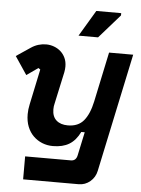

<svg xmlns="http://www.w3.org/2000/svg" viewBox="-60 -753 733 999"><g transform="rotate(5 306.5 -253.0)"><path d="M228 -208Q226 -201 225 -193Q224 -185 224 -177Q224 -139 246 -119.5Q268 -100 306 -100Q360 -100 389 -135Q418 -170 432 -236L487 -496H613L482 122Q475 156 449 178Q423 200 389 200H99V80H338Q365 80 371 50L397 -72H379Q357 -27 323 -6.5Q289 14 238 14Q208 14 182 3.5Q156 -7 136 -26.5Q116 -46 104.5 -74.5Q93 -103 93 -140Q93 -165 99 -192L138 -377L128 -384L68 -342L5 -436L78 -485Q97 -498 117 -504Q137 -510 157 -510Q179 -510 199 -502.5Q219 -495 234 -481.5Q249 -468 258 -448.5Q267 -429 267 -404Q267 -390 264 -374ZM532 -694 423 -570H321L402 -706H532Z"/></g></svg>

Font: Space Mono
Style: Bold Italic
Weight: 700
Italic angle: -12°
Monospace: yes
Designer: Colophon Foundry / Benjamin Critton
Foundry: Colophon Foundry
Version: Version 1.000;PS 1.000;hotconv 1.0.81;makeotf.lib2.5.63406